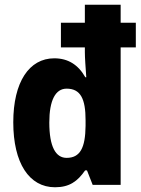

<svg xmlns="http://www.w3.org/2000/svg" viewBox="-20 -780 596 810"><path d="M212 10C273 10 307 -15 339 -61H347L371 0H489V-580H553V-684H489V-760H338V-684H237V-580H338V-560C338 -536 341 -497 344 -454H340C310 -507 267 -534 209 -534C103 -534 36 -434 36 -264C36 -92 103 10 212 10ZM261 -114C215 -114 188 -161 188 -263C188 -357 214 -406 261 -406C320 -406 341 -363 341 -273V-249C340 -156 318 -114 261 -114Z"/></svg>

Font: Noto Sans Malayalam Condensed ExtraBold
Style: Regular
Weight: 800
Width: 3
Designer: Jelle Bosma - Monotype Design Team
Foundry: Monotype Imaging Inc.
Version: Version 2.104